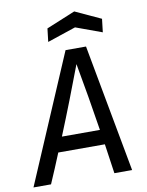

<svg xmlns="http://www.w3.org/2000/svg" viewBox="-113 -905 741 970"><g transform="rotate(-10 257.5 -420.0)"><path d="M485 0 364 -655H259L-21 0H69C91 -50 112 -101 133 -152H372L394 0ZM301 -576C322 -461 342 -344 360 -228H165C212 -343 257 -459 301 -576ZM326 -760 460 -711 468 -779 336 -840 188 -779 180 -711Z"/></g></svg>

Font: Ropa Sans
Style: Italic
Weight: 400
Designer: Botio Nikoltchev
Foundry: Botjo Nikoltchev
Version: Version 1.002